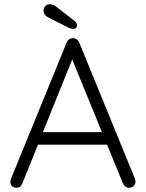

<svg xmlns="http://www.w3.org/2000/svg" viewBox="-20 -883 687 904"><path d="M618 -28Q618 -15 609 -7Q600 1 588 1Q578 1 570.5 -4.5Q563 -10 559 -19L484 -202H159L85 -19Q77 1 58 1Q44 1 37 -6Q30 -13 29 -25V-28Q29 -34 30 -37L294 -683Q302 -703 324 -703Q334 -703 341.5 -697.5Q349 -692 353 -683L616 -40Q618 -32 618 -28ZM182 -261H460L320 -603ZM302 -753 205 -802Q185 -813 185 -833Q185 -846 193.5 -854.5Q202 -863 215 -863Q231 -863 244 -852L333 -783Q343 -773 343 -765Q343 -757 338 -752Q333 -747 324 -747Q316 -747 302 -753Z"/></svg>

Font: Quicksand
Style: Regular
Weight: 400
Designer: Andrew Paglinawan
Foundry: Andrew Paglinawan
Version: Version 3.000